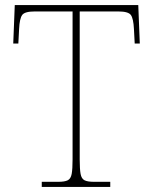

<svg xmlns="http://www.w3.org/2000/svg" viewBox="-20 -734 603 754"><path d="M144 0V-20H209Q234 -20 246 -26Q258 -32 261.5 -51Q265 -70 265 -108V-689H116Q77 -689 67 -675Q57 -661 55 -620L52 -563H32L38 -714H523L529 -563H509L506 -620Q504 -661 494 -675Q484 -689 445 -689H293V-108Q293 -70 296.5 -51Q300 -32 312 -26Q324 -20 349 -20H413V0Z"/></svg>

Font: Noto Serif Tamil Thin
Style: Italic
Weight: 100
Italic angle: -12°
Designer: Indian Type Foundry, Tom Grace, and the Monotype Design Team
Foundry: Monotype Imaging Inc.
Version: Version 2.003; ttfautohint (v1.8.4.7-5d5b)